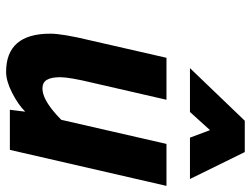

<svg xmlns="http://www.w3.org/2000/svg" viewBox="-114 -676 802 613"><g transform="rotate(90 286.5 -369.0)"><path d="M197 -575 365 -750H465L551 -575H419L395 -639L337 -575ZM209 12Q87 12 87 -129Q87 -168 108 -255L164 -500H298L244 -265Q226 -190 226 -161Q226 -132 234.5 -118Q243 -104 262 -104Q296 -104 346 -149L362 -164L439 -500H573L458 0H330L336 -49Q313 -26 275.5 -7Q238 12 209 12Z"/></g></svg>

Font: Titillium Web
Style: Bold Italic
Weight: 700
Italic angle: -13°
Version: Version 1.001;PS 57.000;hotconv 1.0.70;makeotf.lib2.5.55311